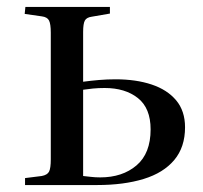

<svg xmlns="http://www.w3.org/2000/svg" viewBox="-20 -532 583 552"><path d="M52 0V-20L100 -26Q116 -29 121 -38.5Q126 -48 126 -74V-438Q126 -463 121 -473Q116 -483 100 -485L51 -492L53 -512H296V-493L244 -484Q229 -482 224 -473Q219 -464 219 -440V-297Q241 -300 264.5 -302Q288 -304 312 -304Q371 -304 416 -289Q461 -274 486.5 -243.5Q512 -213 512 -166Q512 -109 481 -72Q450 -35 393 -17.5Q336 0 259 0ZM268 -22Q332 -22 372.5 -56.5Q413 -91 413 -160Q413 -221 376.5 -250Q340 -279 281 -279Q263 -279 247.5 -277.5Q232 -276 219 -274V-26Q229 -25 241.5 -23.5Q254 -22 268 -22Z"/></svg>

Font: Literata 60pt
Style: Regular
Weight: 400
Designer: Latin by Veronika Burian and Jose Scaglione. Greek by Irene Vlachou. Cyrillic by Vera Evstafieva.
Foundry: TypeTogether
Version: Version 3.002